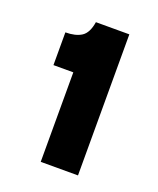

<svg xmlns="http://www.w3.org/2000/svg" viewBox="-87 -731 426 518"><g transform="rotate(20 125.5 -472.5)"><path d="M90 -270V-527H33V-621Q62 -621 79 -632Q96 -643 101 -675H197V-270Z"/></g></svg>

Font: Bricolage Grotesque SemiBold
Style: Regular
Weight: 600
Designer: Mathieu Triay
Foundry: Atelier Triay
Version: Version 1.000;gftools[0.9.30]